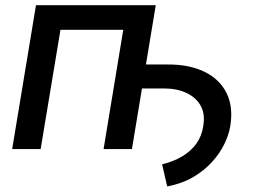

<svg xmlns="http://www.w3.org/2000/svg" viewBox="-20 -562 964 724"><path d="M610.4 141.1 591.3 57.6Q636.7 46.4 669.2 26.4Q701.7 6.3 721.2 -21.5Q740.7 -49.3 746.1 -85Q754.4 -130.9 737.1 -162.6Q719.7 -194.3 683.3 -211.4Q647 -228.5 598.1 -228.5H473.6L488.3 -318.8H612.8Q692.9 -319.3 750.2 -291.7Q807.6 -264.2 834 -211.7Q860.4 -159.2 848.1 -85Q842.8 -53.7 825.9 -18.8Q809.1 16.1 779.5 48.8Q750 81.5 708 106Q666 130.4 610.4 141.1ZM567.4 -542.5 477.5 0H370.6L444.8 -449.7H208L133.3 0H25.9L115.7 -542.5Z"/></svg>

Font: Inter 16pt Medium
Style: Italic
Weight: 500
Italic angle: -9.3988°
Version: Version 4.001;git-66647c0bb